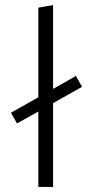

<svg xmlns="http://www.w3.org/2000/svg" viewBox="-20 -736 360 756"><path d="M189 -330V0H131V-297L47 -250L23 -292L131 -353V-706L189 -716V-386L279 -437L303 -394Z"/></svg>

Font: Ysabeau Semilight
Style: Regular
Weight: 300
Designer: Christian Thalmann (Catharsis Fonts)
Version: Version 0.003